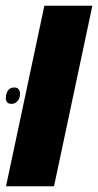

<svg xmlns="http://www.w3.org/2000/svg" viewBox="-43 -650 342 670"><path d="M-22 0 111.8 -629.9H279.3L145.5 0ZM6.8 -344.7Q18.1 -344.7 22.5 -337.9Q26.9 -331.1 26.9 -325.2Q26.9 -319.3 25.4 -311Q23.9 -302.7 16.1 -295.2Q8.3 -287.6 -2.9 -287.6Q-14.2 -287.6 -18.6 -293.9Q-22.9 -300.3 -22.9 -305.9Q-22.9 -311.5 -22 -315.9Q-17.1 -344.7 6.8 -344.7Z"/></svg>

Font: Open Sans Hebrew Condensed Extra Bold
Style: Italic
Weight: 800
Width: 3
Italic angle: -12°
Foundry: Ascender Corporation, Yanek Iontef
Version: Version 2.001;PS 002.001;hotconv 1.0.70;makeotf.lib2.5.58329